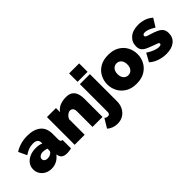

<svg xmlns="http://www.w3.org/2000/svg" viewBox="24 -1549 2577 2577"><g transform="rotate(-45 1312.5 -260.5)"><path d="M19 -159Q19 -212 48 -252.5Q77 -293 128.5 -316Q180 -339 246 -339Q310 -339 352 -319V-335Q352 -372 330.5 -390Q309 -408 261 -408Q217 -408 178.5 -393.5Q140 -379 98 -351L43 -469Q147 -536 280 -536Q405 -536 473.5 -479.5Q542 -423 542 -312V-210Q542 -183 550 -172.5Q558 -162 578 -160V0Q555 5 534.5 7.5Q514 10 498 10Q447 10 420.5 -8.5Q394 -27 386 -63L382 -82Q310 10 203 10Q151 10 109 -12Q67 -34 43 -72.5Q19 -111 19 -159ZM327 -146Q352 -163 352 -183V-222Q336 -228 315.5 -232Q295 -236 279 -236Q245 -236 221.5 -219Q198 -202 198 -176Q198 -154 215.5 -140Q233 -126 260 -126Q297 -126 327 -146Z M1176 0H986V-296Q986 -335 968.5 -352.5Q951 -370 928 -370Q904 -370 877 -349Q850 -328 837 -295V0H647V-526H818V-448Q846 -491 897 -513.5Q948 -536 1016 -536Q1070 -536 1102 -517Q1134 -498 1150 -468Q1166 -438 1171 -405.5Q1176 -373 1176 -346Z M1272 -570V-730H1462V-570ZM1256 209Q1170 209 1107 155L1185 26Q1203 46 1232 46Q1272 46 1272 3V-526H1462V-12Q1462 53 1435.5 103Q1409 153 1363 181Q1317 209 1256 209Z M1817 10Q1723 10 1659 -28.5Q1595 -67 1562 -129Q1529 -191 1529 -263Q1529 -336 1562 -398Q1595 -460 1659 -498Q1723 -536 1817 -536Q1911 -536 1975 -498Q2039 -460 2072 -398Q2105 -336 2105 -263Q2105 -191 2072 -129Q2039 -67 1975 -28.5Q1911 10 1817 10ZM1724 -263Q1724 -211 1750.5 -180.5Q1777 -150 1817 -150Q1858 -150 1884 -180.5Q1910 -211 1910 -263Q1910 -316 1884 -346Q1858 -376 1817 -376Q1777 -376 1750.5 -346Q1724 -316 1724 -263Z M2383 10Q2314 10 2247.5 -12.5Q2181 -35 2135 -78L2200 -195Q2249 -163 2294.5 -145Q2340 -127 2377 -127Q2418 -127 2418 -151Q2418 -164 2401.5 -172Q2385 -180 2349 -191Q2287 -213 2245.5 -232Q2204 -251 2183.5 -278.5Q2163 -306 2163 -352Q2163 -433 2223 -485Q2283 -537 2389 -537Q2442 -537 2495.5 -520.5Q2549 -504 2599 -461L2527 -345Q2477 -376 2442.5 -389Q2408 -402 2381 -402Q2339 -402 2339 -374Q2339 -359 2355 -351Q2371 -343 2406 -333Q2474 -313 2517 -292.5Q2560 -272 2580.5 -243Q2601 -214 2601 -167Q2601 -84 2542.5 -37Q2484 10 2383 10Z"/></g></svg>

Font: Raleway Black
Style: Regular
Weight: 900
Designer: Matt McInerney, Pablo Impallari, Rodrigo Fuenzalida
Foundry: Matt McInerney, Pablo Impallari, Rodrigo Fuenzalida
Version: Version 4.026